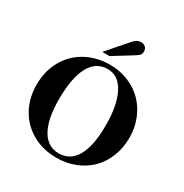

<svg xmlns="http://www.w3.org/2000/svg" viewBox="-206 -1064 1190 1243"><g transform="rotate(30 389.0 -442.5)"><path d="M392.1 -676.8Q465.3 -676.8 529.1 -650.4Q592.8 -624 637.9 -578.1Q683.1 -532.2 709 -467.8Q734.9 -403.3 734.9 -329.1Q734.9 -253.4 709.2 -188.7Q683.6 -124 638.2 -78.4Q592.8 -32.7 528.3 -6.8Q463.9 19 389.2 19Q289.1 19 209.7 -25.1Q130.4 -69.3 86.2 -148.7Q42 -228 42 -328.1Q42 -428.7 86.4 -508.3Q130.9 -587.9 210.9 -632.3Q291 -676.8 392.1 -676.8ZM391.1 -645Q304.7 -645 259.8 -561.5Q214.8 -478 214.8 -318.8Q214.8 -169.9 259.5 -91.6Q304.2 -13.2 388.2 -13.2Q473.6 -13.2 517.8 -91.8Q562 -170.4 562 -321.8Q562 -475.1 517.1 -560.1Q472.2 -645 391.1 -645ZM304.2 -723.1 438 -877Q461.9 -903.8 490.2 -903.8Q511.2 -903.8 524.2 -892.1Q537.1 -880.4 537.1 -860.8Q537.1 -843.8 529.5 -834Q522 -824.2 497.1 -809.1L357.9 -723.1Z"/></g></svg>

Font: Accordance
Style: Bold
Weight: 700
Version: Version 1.2 (build January 31, 2020) Miklal Software Solutio